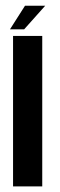

<svg xmlns="http://www.w3.org/2000/svg" viewBox="-20 -664 214 684"><path d="M26.5 -536H130.5V0H26.5ZM69 -643.5H141L66 -559.5H15.5Z"/></svg>

Font: Anybody Narrow Medium
Style: Regular
Weight: 500
Width: 3
Designer: Tyler Finck
Foundry: Etcetera Type Company
Version: Version 1.000; ttfautohint (v1.8)